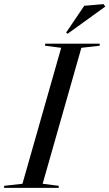

<svg xmlns="http://www.w3.org/2000/svg" viewBox="-61 -912 531 932"><path d="M-41 0H224V-10L146 -20L334 -680L423 -690V-700H158V-690L236 -680L48 -20L-41 -10ZM267 -748 450 -880 442 -892 348 -884 260 -754Z"/></svg>

Font: Mazius Display Extra italic
Style: Regular
Weight: 400
Italic angle: -17°
Designer: Alberto Casagrande & Collletttivo
Foundry: Collletttivo
Version: Version 2.000;Glyphs 3.2 (3217)